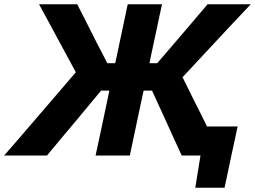

<svg xmlns="http://www.w3.org/2000/svg" viewBox="-54 -733 1202 905"><path d="M-34.5 0Q-6 -32.5 31.8 -76.2Q69.5 -120 109 -166Q148.5 -212 182.5 -251.5L303.5 -392.5L249.5 -492Q220 -546.5 190.5 -601.5Q161 -656.5 130 -713H310Q336 -662 355.8 -623Q375.5 -584 395 -545L452 -435H489L497.5 -474Q512 -543 523.8 -598.5Q535.5 -654 548 -713H709.5Q697 -654 685.2 -598.8Q673.5 -543.5 658.5 -474L650.5 -435H687L781 -544.5Q815 -584 848.5 -623.5Q881.5 -662.5 924.5 -713H1128Q1074.5 -656.5 1023.5 -602Q972.5 -547 921 -492L806.5 -369L864.5 -251.5Q877.5 -225.5 892.5 -196.5Q907 -167 921.5 -137H1066Q1058 -101 1050.5 -64Q1042.5 -26.5 1034.5 10L1019.5 81L1004.5 152H866.5L891 0H802.5Q780.5 -47.5 761.5 -89.2Q742.5 -131 724 -172L662.5 -306H623L607 -232Q593 -165.5 581.5 -111.5Q570 -57 558 0H396.5Q408.5 -57 420.5 -111.5Q432 -165.5 446 -232L461.5 -306H422.5L312.5 -173.5Q277.5 -132 242.2 -89.8Q207 -47.5 167.5 0Z"/></svg>

Font: Heraclito
Style: Bold Italic
Weight: 700
Italic angle: -12°
Designer: Kostas Bartsokas (font) & Cristiano Sobral (main changes)
Foundry: Kostas Bartsokas (font) & Cristiano Sobral (main changes)
Version: Version 1.00;July 8, 2020;FontCreator 13.0.0.2655 64-bit